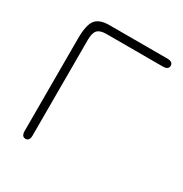

<svg xmlns="http://www.w3.org/2000/svg" viewBox="-152 -754 840 879"><g transform="rotate(30 268.0 -314.5)"><path d="M482 -594H184Q151 -594 137.5 -579.5Q124 -565 124 -529V-23Q124 7 103 7Q82 7 82 -23V-512Q82 -582 102.5 -609Q123 -636 177 -636H482Q512 -636 512 -615Q512 -594 482 -594Z"/></g></svg>

Font: Jura Light
Style: Regular
Weight: 300
Designer: Daniel Johnson, Alexei Vanyashin
Foundry: Daniel Johnson
Version: Version 5.103